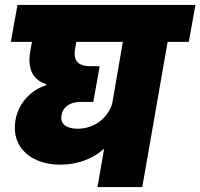

<svg xmlns="http://www.w3.org/2000/svg" viewBox="-20 -760 814 780"><path d="M295 -237C252 -237 223 -255 230 -292C235 -323 261 -346 308 -346H359L385 -491H348C292 -491 278 -518 285 -561L290 -590H479L436 -340C417 -276 359 -237 295 -237ZM24 -590H110L103 -552C89 -473 120 -433 168 -418V-414C114 -398 57 -349 43 -273C23 -157 112 -91 224 -91C293 -91 355 -113 403 -156L376 0H558L661 -590H747L774 -740H51Z"/></svg>

Font: SVN-Poppins ExtraBold
Style: Italic
Weight: 800
Italic angle: -10°
Designer: Ninad Kale (Devanagari), Jonny Pinhorn (Latin)
Foundry: Indian Type Foundry
Version: Version 3.002 2017